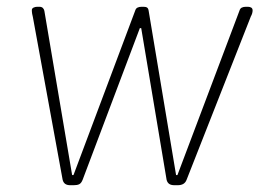

<svg xmlns="http://www.w3.org/2000/svg" viewBox="-20 -545 787 567"><path d="M188 2Q178 2 172.5 -2Q167 -6 165 -14L77 -495Q76 -498 75 -504Q74 -510 74 -515Q74 -520 79 -522.5Q84 -525 90 -525H96Q103 -525 106.5 -521.5Q110 -518 111 -513L193 -28H197L379 -513Q381 -520 386 -522.5Q391 -525 398 -525H404Q411 -525 414.5 -522.5Q418 -520 419 -513L500 -28H504L687 -513Q689 -520 694 -522.5Q699 -525 706 -525H712Q718 -525 722 -522.5Q726 -520 726 -514Q726 -510 724.5 -505Q723 -500 721 -497L531 -14Q528 -6 521.5 -2Q515 2 504 2H496Q485 2 479.5 -2Q474 -6 472 -14L397 -462H393L224 -14Q220 -4 214 -1Q208 2 197 2Z"/></svg>

Font: Asap Thin
Style: Italic
Weight: 250
Italic angle: -6°
Designer: Pablo Cosgaya
Foundry: Omnibus-Type
Version: Version 3.001